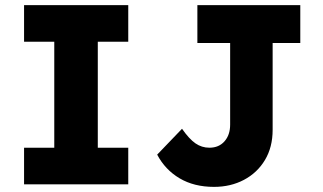

<svg xmlns="http://www.w3.org/2000/svg" viewBox="-20 -720 1260 750"><path d="M74 0V-143H192V-557H74V-700H481V-557H362V-143H481V0ZM816 10Q738 10 681.5 -23.5Q625 -57 594 -116L691 -217Q719 -177 743.5 -160Q768 -143 798 -143Q835 -143 857 -168Q879 -193 879 -233V-552H751V-700H1153V-552H1045V-213Q1045 -145 1015 -95Q985 -45 933 -17.5Q881 10 816 10Z"/></svg>

Font: Lexend
Style: Bold
Weight: 700
Designer: Bonnie Shaver-Troup, Thomas Jockin
Foundry: Lexend
Version: Version 1.007; ttfautohint (v1.8.3)